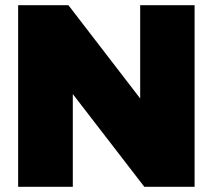

<svg xmlns="http://www.w3.org/2000/svg" viewBox="-20 -721 821 741"><path d="M521 -701V-341L244 -701H50V0H261V-358L537 0H731V-701Z"/></svg>

Font: Montserrat arm Black
Style: Regular
Weight: 900
Designer: Julieta Ulanovsky
Foundry: Julieta Ulanovsky
Version: Version 6.000;PS 006.000;hotconv 1.0.88;makeotf.lib2.5.64775